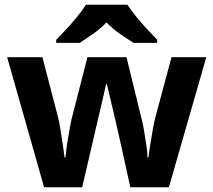

<svg xmlns="http://www.w3.org/2000/svg" viewBox="-20 -786 896 806"><path d="M485 -191Q481 -208 473.5 -241.5Q466 -275 457 -313.5Q448 -352 440 -384.5Q432 -417 429 -432H425Q422 -417 414.5 -384.5Q407 -352 398 -313.5Q389 -275 381 -241Q373 -207 369 -189L325 0H165L10 -546H158L221 -304Q228 -279 233.5 -244Q239 -209 244 -176.5Q249 -144 251 -125H255Q256 -139 259 -162.5Q262 -186 266.5 -211Q271 -236 274.5 -256.5Q278 -277 280 -284L347 -546H511L575 -284Q579 -270 584.5 -239Q590 -208 594.5 -176Q599 -144 599 -125H603Q605 -142 610 -174.5Q615 -207 621.5 -243Q628 -279 635 -304L700 -546H846L689 0H527ZM515 -766Q529 -744 551.5 -716.5Q574 -689 598 -663Q622 -637 640 -619V-606H541Q515 -622 484 -643.5Q453 -665 427 -692Q401 -665 371 -644Q341 -623 315 -606H216V-619Q235 -638 258.5 -663.5Q282 -689 304.5 -716.5Q327 -744 341 -766Z"/></svg>

Font: Noto Sans Kannada
Style: Bold
Weight: 700
Designer: Jelle Bosma - Monotype Design Team
Foundry: Monotype Imaging Inc.
Version: Version 2.005; ttfautohint (v1.8.4.7-5d5b)